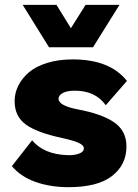

<svg xmlns="http://www.w3.org/2000/svg" viewBox="-20 -755 568 788"><path d="M261.2 13.2Q186 13.2 125.2 -8.5Q64.5 -30.3 28.8 -73.2L111.8 -179.2Q159.7 -121.6 256.8 -118.2Q284.7 -117.2 304.4 -124.5Q324.2 -131.8 324.2 -146Q324.2 -159.2 302.2 -168.9Q280.3 -178.7 237.8 -188Q133.3 -210 86.7 -243.4Q40 -276.9 40 -339.8Q40 -372.6 54.7 -402.6Q69.3 -432.6 97.7 -457.3Q126 -481.9 172.9 -496.6Q219.7 -511.2 278.8 -511.2Q431.2 -511.2 501 -422.9L414.1 -323.2Q371.6 -382.8 287.1 -382.8Q254.4 -382.8 237.3 -373Q220.2 -363.3 220.2 -350.1Q220.2 -321.3 298.8 -306.2Q399.9 -287.1 449.5 -252.2Q499 -217.3 499 -153.8Q499 -79.1 440.2 -33Q381.3 13.2 261.2 13.2ZM73.2 -734.9H211.9L271 -639.2L331.1 -734.9H470.2L361.8 -561H181.2Z"/></svg>

Font: Human Sans Black
Style: Regular
Weight: 800
Designer: Tim Radville
Foundry: Continuum
Version: Version 1.000;FEAKit 1.0